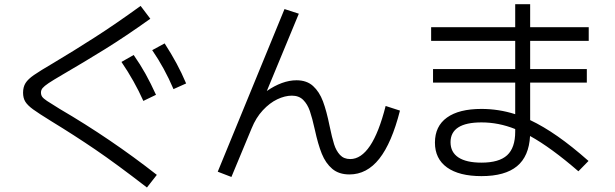

<svg xmlns="http://www.w3.org/2000/svg" viewBox="-20 -793 2852 890"><path d="M218.8 -230.5Q158.7 -267.6 133.3 -286.1Q107.9 -304.7 97.4 -321.5Q86.9 -338.4 86.9 -363.3Q86.9 -389.6 98.4 -408Q109.9 -426.3 137.5 -445.3Q165 -464.4 227.5 -501Q320.8 -556.6 418.7 -619.4Q516.6 -682.1 631.8 -765.6L676.8 -706.1Q564 -625.5 466.3 -564.9Q368.7 -504.4 268.6 -446.3Q225.1 -420.9 205.1 -407.5Q185.1 -394 177.5 -384.8Q169.9 -375.5 169.9 -364.3Q169.9 -352.5 175.5 -344.5Q181.2 -336.4 197.8 -325.2Q214.4 -314 256.8 -288.1Q494.1 -149.4 707 17.6L661.1 76.2Q519 -33.7 421.4 -100.1Q323.7 -166.5 218.8 -230.5ZM543 -505.9 599.6 -538.1Q630.4 -494.1 654.8 -450.2Q679.2 -406.2 703.1 -353.5L644.5 -325.2Q603.5 -417 543 -505.9ZM685.5 -560.5 743.2 -591.8Q774.9 -542.5 798.6 -498.5Q822.3 -454.6 842.8 -406.2L784.2 -379.9Q742.7 -477.5 685.5 -560.5Z M989.3 2.9 1298.8 -751 1365.2 -729.5 1216.8 -371.1Q1251 -395 1286.1 -408Q1321.3 -420.9 1354.5 -420.9Q1401.9 -420.9 1431.2 -394.3Q1460.4 -367.7 1477.1 -323.2Q1493.7 -278.8 1507.8 -209Q1519 -154.8 1528.6 -124.5Q1538.1 -94.2 1555.9 -75Q1573.7 -55.7 1603.5 -55.7Q1653.8 -55.7 1695.1 -116.9Q1736.3 -178.2 1767.6 -301.8L1834 -280.3Q1795.9 -130.4 1738.3 -57.4Q1680.7 15.6 1599.6 15.6Q1550.8 15.6 1520 -10.5Q1489.3 -36.6 1471.7 -80.3Q1454.1 -124 1439.5 -191.4Q1427.2 -246.6 1416.3 -278.3Q1405.3 -310.1 1385.5 -329.8Q1365.7 -349.6 1333 -349.6Q1300.8 -349.6 1265.4 -332.8Q1230 -315.9 1198.2 -281.7Q1166.5 -247.6 1146.5 -198.2L1052.7 27.3Z M1996.1 -131.8Q1996.1 -208 2051.8 -248Q2107.4 -288.1 2211.9 -288.1Q2291.5 -288.1 2368.2 -263.7V-410.2H1987.3V-472.7H2368.2V-603.5H1978.5V-667H2368.2V-773.4H2437.5V-667H2709V-603.5H2437.5V-472.7H2700.2V-410.2H2437.5V-236.3Q2498.5 -207.5 2564.9 -161.1Q2631.3 -114.7 2708 -46.9L2661.1 1Q2534.2 -108.9 2437 -162.6Q2432.1 -68.4 2376.5 -22.5Q2320.8 23.4 2211.9 23.4Q2108.4 23.4 2052.2 -16.8Q1996.1 -57.1 1996.1 -131.8ZM2211.9 -39.1Q2293.5 -39.1 2330.8 -73.5Q2368.2 -107.9 2368.2 -182.6V-194.8Q2291.5 -225.6 2211.9 -225.6Q2140.1 -225.6 2104.2 -202.4Q2068.4 -179.2 2068.4 -133.8Q2068.4 -87.4 2105 -63.2Q2141.6 -39.1 2211.9 -39.1Z"/></svg>

Font: Pretendard JP
Style: Regular
Weight: 400
Designer: Base glyphs from Inter by Rasmus Andersson; Hangeul glyphs from Noto Sans CJK(Source Han Sans) by Jang Soo-young and Kan
Foundry: Kil Hyung-jin
Version: Version 1.309